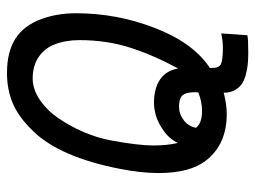

<svg xmlns="http://www.w3.org/2000/svg" viewBox="-112 -566 741 558"><g transform="rotate(-90 259.0 -286.5)"><path d="M385.3 64Q366.2 64 351.3 62.5Q336.4 61 320.3 56.6Q304.2 52.2 293.7 44.7Q283.2 37.1 276.1 23.9Q269 10.7 269 -7.3Q234.9 1.5 207.5 1.5Q118.7 1.5 71.8 -59.1Q35.6 -106 35.6 -195.8Q35.6 -247.1 47.4 -307.1Q81.5 -483.4 157.7 -561.5Q198.2 -603.5 238.3 -620.4Q278.3 -637.2 326.2 -637.2Q387.7 -637.2 426 -612.8Q464.4 -588.4 483.4 -536.6Q500 -490.7 500 -436.5Q500 -316.4 456.5 -205.6Q413.1 -94.7 340.8 -47.4V-43Q340.8 -21 351.8 -15.6Q362.8 -10.3 394 -9.8H399.4Q420.9 -9.8 441.4 -14.6L436 61.5Q424.8 64 385.3 64ZM238.8 -210Q282.2 -210 308.1 -191.9Q334 -173.8 339.4 -139.6Q378.9 -212.9 400.4 -280.5Q421.9 -348.1 421.9 -426.8Q421.9 -466.8 409.2 -499.5Q397.5 -528.8 372.1 -545.7Q346.7 -562.5 310.5 -562.5Q278.8 -562.5 248.3 -541.7Q217.8 -521 194.8 -487.5Q171.9 -454.1 155 -415Q138.2 -376 130.9 -337.4Q115.7 -256.8 115.7 -210.9Q115.7 -171.9 123 -140.6Q135.3 -166 159.9 -182.9Q184.6 -199.7 204.1 -204.8Q223.6 -210 238.8 -210ZM270 -81.1Q270 -83 270.3 -86.7Q270.5 -90.3 270.5 -91.8Q270.5 -116.7 261.5 -127Q252.4 -137.2 228.5 -137.2Q207 -137.2 189.2 -123.5Q171.4 -109.9 167.5 -89.4Q167.5 -88.9 167 -87.9Q180.7 -70.3 216.3 -70.3Q242.2 -70.3 270 -81.1Z"/></g></svg>

Font: Fantasque Sans Mono
Style: Italic
Weight: 400
Italic angle: -11°
Monospace: yes
Designer: Jany Belluz
Version: Version 1.8.0 ; ttfautohint (v1.8.2)